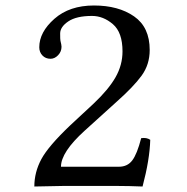

<svg xmlns="http://www.w3.org/2000/svg" viewBox="-20 -677 680 699"><path d="M123 -505Q123 -560 178 -608.5Q233 -657 322 -657Q411 -657 468 -617.5Q525 -578 525 -495Q525 -442 495.5 -401.5Q466 -361 404 -306L288 -201Q202 -123 202 -70H413Q444 -70 461.5 -93Q479 -116 494 -174Q514 -177 527 -168Q525 -96 499 2Q447 0 410 0H208L105 2Q105 -50 130.5 -97.5Q156 -145 236 -221L321 -300Q375 -351 400.5 -395.5Q426 -440 426 -490Q426 -559 391 -589Q356 -619 315 -619Q258 -619 228.5 -599Q199 -579 199 -555Q199 -533 200 -529Q204 -513 204 -507Q204 -489 191.5 -476Q179 -463 164 -463Q146 -463 134.5 -475Q123 -487 123 -505Z"/></svg>

Font: Libertinus Mono
Style: Regular
Weight: 400
Designer: Philipp H. Poll
Foundry: Khaled Hosny
Version: Version 6.7